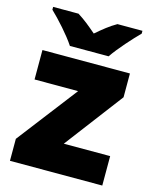

<svg xmlns="http://www.w3.org/2000/svg" viewBox="-115 -843 737 920"><g transform="rotate(15 253.5 -383.0)"><path d="M159 -606H351C382 -652 442 -718 476 -752V-766H352C317 -746 289 -723 254 -693C219 -723 194 -744 159 -766H33V-752C71 -716 129 -652 159 -606ZM482 0V-146H252L471 -435V-553H37V-407H253L24 -109V0Z"/></g></svg>

Font: Noto Sans Gurmukhi Black
Style: Regular
Weight: 900
Designer: Jelle Bosma - Monotype Design Team
Foundry: Monotype Imaging Inc.
Version: Version 2.004